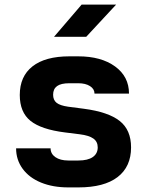

<svg xmlns="http://www.w3.org/2000/svg" viewBox="-20 -805 640 835"><path d="M277 10Q210 10 158.5 -11Q107 -32 78.5 -71Q50 -110 50 -160H200Q200 -136 221 -121.5Q242 -107 277 -107H321Q362 -107 383.5 -122Q405 -137 405 -164Q405 -189 386 -202.5Q367 -216 327 -221L263 -229Q159 -242 112.5 -279.5Q66 -317 66 -392Q66 -473 121.5 -516.5Q177 -560 282 -560H320Q420 -560 480.5 -516Q541 -472 541 -398H391Q391 -418 371.5 -430.5Q352 -443 320 -443H282Q245 -443 228 -430.5Q211 -418 211 -393Q211 -370 226 -358Q241 -346 276 -341L345 -332Q451 -318 500.5 -279Q550 -240 550 -164Q550 -80 491.5 -35Q433 10 321 10ZM355 -645H215L335 -785H485Z"/></svg>

Font: JetBrains Mono Extra Bold
Style: Regular
Weight: 800
Monospace: yes
Designer: Philipp Nurullin, Konstantin Bulenkov
Foundry: JetBrains
Version: 2.002